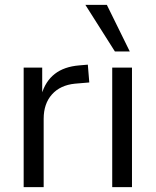

<svg xmlns="http://www.w3.org/2000/svg" viewBox="-20 -767 638 787"><path d="M77 0V-490H153V-379H150Q166 -434 204.5 -464Q243 -494 305 -499L340 -502L346 -429L287 -424Q227 -418 193 -380Q159 -342 159 -280V0Z M440 0V-490H521V0ZM451 -556 330 -747H418L512 -556Z"/></svg>

Font: Nunito Sans 10pt SemiCondensed
Style: Regular
Weight: 400
Width: 4
Designer: Vernon Adams
Foundry: Vernon Adams
Version: Version 3.101;gftools[0.9.27]